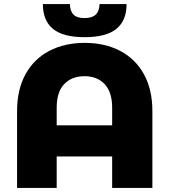

<svg xmlns="http://www.w3.org/2000/svg" viewBox="-20 -925 834 945"><path d="M730 -378V0H532V-155H259V0H64V-378Q64 -484 105.5 -559.5Q147 -635 222.5 -674.5Q298 -714 397 -714Q496 -714 571.5 -674.5Q647 -635 688.5 -559.5Q730 -484 730 -378ZM532 -308V-395Q532 -472 495 -511Q458 -550 396 -550Q333 -550 296 -511Q259 -472 259 -395V-308ZM191 -905H324Q325 -870 342 -853Q359 -836 396 -836Q433 -836 451 -853Q469 -870 470 -905H603Q603 -824 553 -783Q503 -742 396 -742Q290 -742 240.5 -783Q191 -824 191 -905Z"/></svg>

Font: Montserrat Alternates ExtraBold
Style: Regular
Weight: 800
Designer: Julieta Ulanovsky
Foundry: Julieta Ulanovsky
Version: Version 7.200